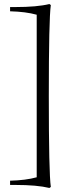

<svg xmlns="http://www.w3.org/2000/svg" viewBox="-20 -724 366 952"><path d="M56 -689Q164 -689 225 -704L232 -699Q222 -630 222 -248Q222 134 232 203L225 208Q164 193 56 193Q43 193 30 193V172Q108 170 162 155V-651Q108 -666 30 -668V-689Q43 -689 56 -689Z"/></svg>

Font: Almendra SC
Style: Regular
Weight: 400
Designer: Ana Sanfelippo
Foundry: Ana Sanfelippo
Version: Version 1.003